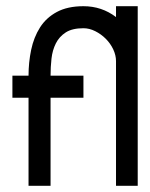

<svg xmlns="http://www.w3.org/2000/svg" viewBox="-20 -599 484 619"><path d="M249 -508Q213 -508 192 -494.5Q171 -481 160 -459Q149 -437 146 -410Q143 -383 143 -355H249V-284H143V0H72V-284H20V-355H72Q72 -398 80.5 -438.5Q89 -479 109 -510.5Q129 -542 163.5 -560.5Q198 -579 249 -579Q308 -579 354 -544V-579H424V0H354V-402Q354 -421 345 -440Q336 -459 321 -474Q306 -489 287 -498.5Q268 -508 249 -508Z"/></svg>

Font: Googee
Style: Regular
Weight: 400
Designer: Peter Wiegel
Foundry: CATFonts Peter Wiegel
Version: 1.000